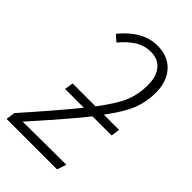

<svg xmlns="http://www.w3.org/2000/svg" viewBox="-218 -746 817 817"><g transform="rotate(45 190.0 -337.5)"><path d="M356 -266.1H241.2Q184.1 -193.8 46.9 -40L308.1 -42L293.9 0H-9.8L-3.9 -41Q116.7 -176.3 189 -266.1H76.2L82 -305.2H220.2Q278.3 -382.3 296.1 -427.5Q314 -472.7 314 -525.9Q314 -578.6 290 -607.4Q266.1 -636.2 222.2 -636.2Q184.6 -636.2 153.6 -616.9Q122.6 -597.7 90.8 -560.1L63 -585Q136.7 -674.8 224.1 -674.8Q288.1 -674.8 324.5 -634.5Q360.8 -594.2 360.8 -527.8Q360.8 -473.1 342 -424.8Q323.2 -376.5 270 -305.2H361.8Z"/></g></svg>

Font: Fira Sans Compressed ExtraLight
Style: Italic
Weight: 250
Width: 3
Italic angle: -8°
Designer: Carrois Corporate & Edenspiekermann AG
Foundry: Carrois Corporate GbR & Edenspiekermann AG
Version: Version 4.203;PS 004.203;hotconv 1.0.88;makeotf.lib2.5.64775